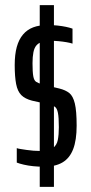

<svg xmlns="http://www.w3.org/2000/svg" viewBox="-20 -716 353 744"><path d="M149 -70Q129 -70 109 -72Q89 -74 72 -78Q55 -82 45 -86V-142Q50 -140 60 -138.5Q70 -137 83 -135Q96 -133 110 -132Q124 -131 136 -131Q169 -131 184.5 -142Q200 -153 204 -173.5Q208 -194 208 -223Q208 -261 204.5 -278.5Q201 -296 193.5 -301.5Q186 -307 171 -311L104 -326Q77 -333 62.5 -347.5Q48 -362 42.5 -390.5Q37 -419 37 -464Q37 -505 45 -534Q53 -563 69 -582Q85 -601 108.5 -610Q132 -619 165 -619Q185 -619 203 -617Q221 -615 235.5 -612Q250 -609 261 -605V-547Q252 -550 237.5 -552.5Q223 -555 206.5 -556.5Q190 -558 174 -558Q157 -558 143.5 -554Q130 -550 121.5 -540.5Q113 -531 109.5 -513.5Q106 -496 106 -471Q106 -437 109 -420.5Q112 -404 120 -399Q128 -394 143 -389L210 -373Q234 -367 248.5 -355.5Q263 -344 270 -315Q277 -286 277 -229Q277 -173 263.5 -138Q250 -103 222 -86.5Q194 -70 149 -70ZM134 8V-696H189V8Z"/></svg>

Font: Saira UltraCondensed Medium
Style: Regular
Weight: 500
Width: 1
Designer: Hector Gatti with collaboration of the Omnibus-Type team
Foundry: Omnibus-Type
Version: Version 1.101